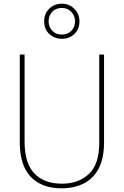

<svg xmlns="http://www.w3.org/2000/svg" viewBox="-20 -1009 669 1039"><path d="M543 -239Q543 -151 513.5 -96Q484 -41 432 -15.5Q380 10 314 10Q205 10 146 -52.5Q87 -115 87 -240V-714H113V-243Q113 -126 166 -70.5Q219 -15 315 -15Q405 -15 461 -67.5Q517 -120 517 -236V-714H543ZM315 -799Q276 -799 247.5 -824.5Q219 -850 219 -894Q219 -936 247 -962.5Q275 -989 315 -989Q354 -989 382 -961.5Q410 -934 410 -894Q410 -851 382.5 -825Q355 -799 315 -799ZM315 -822Q347 -822 366.5 -842.5Q386 -863 386 -894Q386 -924 365.5 -945Q345 -966 315 -966Q282 -966 262.5 -945Q243 -924 243 -894Q243 -864 262.5 -843Q282 -822 315 -822Z"/></svg>

Font: Noto Sans Telugu SemiCondensed Thin
Style: Regular
Weight: 100
Width: 4
Designer: Jelle Bosma - Monotype Design Team
Foundry: Monotype Imaging Inc.
Version: Version 2.005; ttfautohint (v1.8.4.7-5d5b)